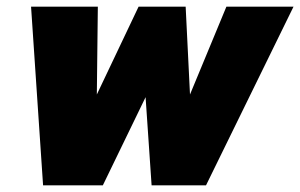

<svg xmlns="http://www.w3.org/2000/svg" viewBox="-20 -555 899 575"><path d="M73 -535H273L270 -272L395 -535H536L549 -272L658 -535H859L597 0H434L416 -264L288 0H109Z"/></svg>

Font: Prompt ExtraBold
Style: Italic
Weight: 800
Italic angle: -12°
Designer: Katatrad Team
Foundry: CadsonDemak
Version: Version 1.001